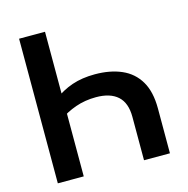

<svg xmlns="http://www.w3.org/2000/svg" viewBox="-107 -831 913 933"><g transform="rotate(-15 349.5 -364.0)"><path d="M380.4 -465.3Q457.5 -465.3 514.6 -440.4Q571.8 -415.5 603 -362.8Q634.3 -310.1 634.3 -225.6V0H503.9V-218.3Q503.9 -288.6 466.3 -322.5Q428.7 -356.4 357.4 -356.4Q301.8 -356.4 254.2 -339.6Q206.5 -322.8 168.9 -295.4V-395.5Q214.8 -430.7 265.6 -448Q316.4 -465.3 380.4 -465.3ZM200.7 -727.5V0H70.3V-727.5Z"/></g></svg>

Font: Inter 18pt SemiBold
Style: Regular
Weight: 600
Designer: Rasmus Andersson
Foundry: rsms
Version: Version 4.001;git-66647c0bb